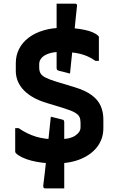

<svg xmlns="http://www.w3.org/2000/svg" viewBox="-20 -871 640 1046"><path d="M281.9 19.4Q209.8 19.4 151.4 4.3Q92.9 -10.8 65.8 -37.1Q64.8 -39.1 63.8 -41.4Q62.8 -43.8 62.8 -45.2Q62.8 -71.4 62.8 -106.3Q62.8 -141.1 62.8 -172.8H81.6Q126.8 -141.6 175.6 -126.6Q224.5 -111.7 291.3 -111.7Q358.9 -111.7 388.9 -131.4Q418.8 -151.1 418.8 -177.3V-202.4Q418.8 -220.3 413.1 -233.4Q407.3 -246.4 388.2 -257.6Q369.1 -268.8 329.3 -281L234.7 -310Q185.3 -324.8 152.3 -345.6Q119.3 -366.4 100.5 -389.7Q81.7 -413.1 73.9 -436.9Q66.1 -460.8 66.1 -483.5V-527.1Q66.1 -569.1 83.9 -604.3Q101.7 -639.5 135.6 -665.4Q169.5 -691.3 217 -705.4Q264.4 -719.6 323 -719.6Q387.1 -719.6 440.2 -708.5Q493.4 -697.5 515.7 -675.2Q517.7 -674.2 518.2 -671.8Q518.7 -669.3 518.7 -667.2Q518.7 -635.9 518.7 -599.7Q518.7 -563.5 518.7 -539.5H499.9Q461.4 -566.7 417.4 -577.6Q373.3 -588.4 313.6 -588.4Q273.1 -588.4 246.3 -579.5Q219.6 -570.5 206.6 -555.4Q193.6 -540.3 193.6 -522.8V-502.8Q193.6 -482.9 201.7 -470Q209.8 -457.2 230.3 -447.3Q250.7 -437.3 288.1 -425.7L383.4 -396.9Q445.5 -378.3 480 -352.4Q514.5 -326.5 528.8 -293.4Q543.1 -260.4 543.1 -220.2V-173.1Q543.1 -116.5 511.5 -73.5Q480 -30.4 421.7 -5.5Q363.4 19.4 281.9 19.4ZM361.4 -470.2Q344.2 -474.8 324.8 -479.7Q305.4 -484.6 299.4 -485.9Q293.6 -487.6 291 -491Q288.4 -494.5 288.4 -500.3Q288.4 -531 288.4 -562.1Q288.4 -593.2 288.4 -624.6Q288.4 -655.9 288.4 -685.8Q288.4 -715.8 288.4 -744Q288.4 -755.8 288.4 -769.6Q288.4 -783.3 288.4 -797.5Q288.4 -811.7 288.4 -825.5Q288.4 -839.3 288.4 -851Q309.5 -851 324.2 -851Q338.9 -851 354.1 -851Q369.3 -851 389.5 -851Q394.5 -851 397.5 -848Q400.5 -845 399.5 -838Q396 -806.1 392.3 -770.3Q388.7 -734.4 384.9 -696.6Q381.1 -658.8 376.9 -620.2Q372.7 -581.6 368.9 -543.6Q365.2 -505.6 361.4 -470.2ZM256.9 -235.2Q272.5 -231.5 292.2 -226.5Q312 -221.6 319 -219.6Q325 -218.6 327.5 -215.3Q330 -212.1 330 -204.3Q330 -184.3 330 -162.1Q330 -139.9 330 -117Q330 -94.1 330 -70.8Q330 -47.5 330 -25.2Q330 -3 330 16.9Q330 27.8 330 46.7Q330 65.7 330 86.5Q330 107.4 330 126.1Q330 144.8 330 155.3Q309.1 155.3 293.4 155.3Q277.6 155.3 261.9 155.3Q246.3 155.3 225.5 155.3Q222.5 155.3 220 153.8Q217.5 152.3 216.5 148.8Q215.5 145.4 215.5 140.6Q219.9 107.8 223.9 71.4Q228 34.9 232.2 -3.8Q236.4 -42.4 240.6 -81.9Q244.8 -121.4 249 -160.1Q253.2 -198.8 256.9 -235.2Z"/></svg>

Font: Recursive Sans Linear Light
Style: Regular
Weight: 300
Version: Version 1.085